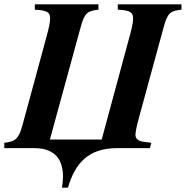

<svg xmlns="http://www.w3.org/2000/svg" viewBox="-53 -689 864 893"><path d="M791 -669H495V-644C552 -641 566 -632 566 -604C566 -588 563 -568 549 -517L420 -40H179L322 -562C341 -633 356 -638 405 -644V-669H109V-644C166 -641 180 -632 180 -604C180 -588 177 -568 163 -517L51 -105C34 -42 16 -30 -33 -25V0H106C190 0 240 40 240 133C240 147 238 169 235 184H263C296 71 357 0 492 0H644L651 -25L619 -29C592 -32 577 -42 577 -62C577 -74 583 -104 591 -133L708 -562C727 -633 742 -638 791 -644Z"/></svg>

Font: XITS
Style: Bold Italic
Weight: 700
Italic angle: -16.33°
Designer: MicroPress Inc., with final additions and corrections provided by Coen Hoffman, Elsevier (retired)
Version: Version 1.105